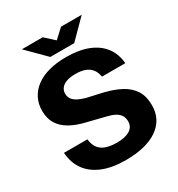

<svg xmlns="http://www.w3.org/2000/svg" viewBox="-213 -1057 1118 1205"><g transform="rotate(-30 345.5 -454.5)"><path d="M347 10Q247 10 178.5 -18.5Q110 -47 73 -99Q36 -151 31 -224H201Q205 -184 223.5 -159.5Q242 -135 274.5 -124Q307 -113 351 -113Q381 -113 404.5 -118Q428 -123 444.5 -133Q461 -143 470 -158Q479 -173 479 -194Q479 -220 467.5 -238Q456 -256 433.5 -268Q411 -280 377 -288L248 -320Q183 -335 137.5 -361Q92 -387 68 -426Q44 -465 44 -520Q44 -571 65 -611.5Q86 -652 125 -680.5Q164 -709 219 -723.5Q274 -738 342 -738Q435 -738 500.5 -712Q566 -686 603 -637.5Q640 -589 646 -519H477Q471 -554 453.5 -575.5Q436 -597 408 -607Q380 -617 340 -617Q301 -617 275 -607.5Q249 -598 236 -581Q223 -564 223 -542Q223 -519 234.5 -502.5Q246 -486 268.5 -474Q291 -462 324 -453L440 -427Q505 -411 554.5 -384.5Q604 -358 631.5 -315.5Q659 -273 659 -207Q659 -154 637.5 -114Q616 -74 575 -46Q534 -18 476.5 -4Q419 10 347 10ZM258 -788 127 -919H278L345 -858L411 -919H561L431 -788Z"/></g></svg>

Font: Hubot Sans
Style: Bold
Weight: 700
Designer: Deni Anggara
Foundry: GitHub, Inc., Subsidiary of Microsoft Corporation
Version: Version 2.000